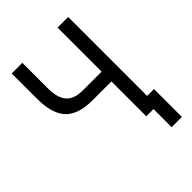

<svg xmlns="http://www.w3.org/2000/svg" viewBox="-238 -806 1061 1061"><g transform="rotate(-45 293.0 -275.5)"><path d="M466.3 141.6V0H409.7V-272.5H262.2Q150.9 -272.5 101.1 -325.7Q51.3 -378.9 51.3 -497.1V-693.4H134.3V-497.1Q134.3 -419.4 164.8 -384.3Q195.3 -349.1 262.2 -349.1H409.7V-693.4H492.7V-76.2H546.4V141.6Z"/></g></svg>

Font: Cascadia Mono NF SemiLight
Style: Regular
Weight: 350
Monospace: yes
Designer: Aaron Bell
Foundry: Saja Typeworks
Version: Version 2404.023; ttfautohint (v1.8.4)